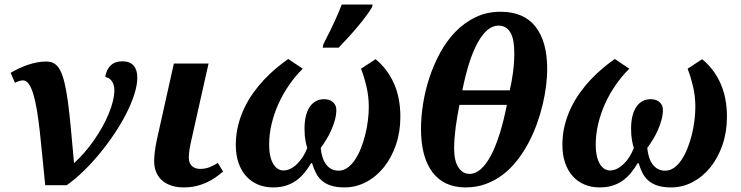

<svg xmlns="http://www.w3.org/2000/svg" viewBox="-20 -816 3263 846"><path d="M585 -475.1Q585 -441.4 571.8 -400.1Q558.6 -358.9 535.9 -314.5Q513.2 -270 482.7 -224.6Q452.1 -179.2 417.7 -137.7Q383.3 -96.2 346.4 -60.5Q309.6 -24.9 273.9 0H179.2Q172.9 -62.5 167.2 -121.1Q161.6 -179.7 156 -231Q150.4 -282.2 143.6 -324.7Q136.7 -367.2 127.9 -397.7Q119.1 -428.2 107.7 -445.1Q96.2 -461.9 81.1 -461.9Q73.2 -461.9 63.7 -458.7Q54.2 -455.6 45.9 -451.2L26.9 -495.1Q44.4 -505.4 63.5 -514.4Q82.5 -523.4 102.5 -530.3Q122.6 -537.1 143.1 -541Q163.6 -544.9 184.1 -544.9Q204.6 -544.9 219.5 -535.9Q234.4 -526.9 245.4 -505.9Q256.3 -484.9 264.4 -450.9Q272.5 -417 279.3 -367.2Q286.1 -317.4 292.2 -250.5Q298.3 -183.6 306.2 -97.2Q329.6 -118.2 351.8 -143.8Q374 -169.4 393.8 -197.8Q413.6 -226.1 430.2 -255.6Q446.8 -285.2 458.7 -314Q470.7 -342.8 477.3 -369.9Q483.9 -397 483.9 -419.9Q483.9 -440.4 474.1 -456.5Q464.4 -472.7 443.8 -477.1Q449.2 -510.7 468.3 -528.3Q487.3 -545.9 519 -545.9Q552.2 -545.9 568.6 -527.1Q585 -508.3 585 -475.1Z M898.9 -536.1 824.2 -203.1Q817.4 -174.3 814.7 -155.3Q812 -136.2 812 -122.1Q812 -97.2 825.7 -84.5Q839.4 -71.8 861.8 -71.8Q885.3 -71.8 904.3 -79.6Q923.3 -87.4 939.9 -98.1L962.9 -60.1Q946.3 -45.9 928 -33.2Q909.7 -20.5 888.4 -11Q867.2 -1.5 842.5 4.2Q817.9 9.8 789.1 9.8Q761.7 9.8 738 2.7Q714.4 -4.4 696.8 -18.8Q679.2 -33.2 669.2 -55.2Q659.2 -77.1 659.2 -106.9Q659.2 -125 662.4 -149.7Q665.5 -174.3 670.9 -199.2L746.1 -536.1Z M1498 9.8Q1462.4 9.8 1438 1.7Q1413.6 -6.3 1397.5 -20.8Q1381.3 -35.2 1371.6 -54.7Q1361.8 -74.2 1355 -97.2H1351.1Q1337.9 -75.2 1322.3 -55.7Q1306.6 -36.1 1286.6 -21.5Q1266.6 -6.8 1241.2 1.5Q1215.8 9.8 1183.1 9.8Q1146.5 9.8 1116.5 -2.9Q1086.4 -15.6 1064.7 -39.6Q1043 -63.5 1031 -98.4Q1019 -133.3 1019 -178.2Q1019 -222.7 1029.1 -262.9Q1039.1 -303.2 1056.2 -339.1Q1073.2 -375 1095.9 -406.7Q1118.7 -438.5 1144.3 -465.6Q1169.9 -492.7 1197 -515.4Q1224.1 -538.1 1250 -556.2L1314 -513.2Q1281.2 -481 1254.2 -441.9Q1227.1 -402.8 1207.5 -359.9Q1188 -316.9 1177 -271Q1166 -225.1 1166 -179.2Q1166 -148.9 1171.1 -127.4Q1176.3 -106 1185.1 -92Q1193.8 -78.1 1205.1 -71.5Q1216.3 -64.9 1229 -64.9Q1245.1 -64.9 1260.5 -72.8Q1275.9 -80.6 1289.6 -94Q1303.2 -107.4 1314.7 -125.5Q1326.2 -143.6 1334 -164.1Q1330.1 -173.8 1325.9 -196.3Q1321.8 -218.8 1321.8 -249Q1321.8 -281.7 1328.1 -306.2Q1334.5 -330.6 1345.9 -346.7Q1357.4 -362.8 1373 -370.8Q1388.7 -378.9 1407.2 -378.9Q1417.5 -378.9 1427.2 -376.5Q1437 -374 1444.6 -368.2Q1452.1 -362.3 1457 -353.3Q1461.9 -344.2 1461.9 -331.1Q1461.9 -310.1 1455.6 -287.1Q1449.2 -264.2 1439.5 -242.2Q1429.7 -220.2 1417.2 -200Q1404.8 -179.7 1393.1 -164.1Q1395 -143.6 1400.4 -125.5Q1405.8 -107.4 1415.3 -93.8Q1424.8 -80.1 1438.7 -72Q1452.6 -64 1472.2 -64Q1493.2 -64 1511.2 -76.9Q1529.3 -89.8 1543.9 -111.6Q1558.6 -133.3 1570.1 -162.1Q1581.5 -190.9 1589.4 -222.2Q1597.2 -253.4 1601.1 -285.2Q1605 -316.9 1605 -345.2Q1605 -391.1 1594.7 -434.6Q1584.5 -478 1570.8 -513.2L1634.8 -555.2Q1686 -513.7 1715.1 -450Q1744.1 -386.2 1744.1 -300.8Q1744.1 -234.9 1724.6 -178Q1705.1 -121.1 1671.6 -79.3Q1638.2 -37.6 1593.3 -13.9Q1548.3 9.8 1498 9.8ZM1404.8 -621.1Q1440.4 -690.4 1458.3 -730.5Q1476.1 -770.5 1485.8 -795.9H1622.1L1619.1 -784.2Q1600.6 -752.4 1560.8 -704.3Q1521 -656.2 1472.2 -606H1401.9Z M2031.2 9.8Q1983.4 9.8 1946.8 -7.3Q1910.2 -24.4 1885.3 -57.4Q1860.4 -90.3 1847.7 -138.2Q1835 -186 1835 -248Q1835 -299.3 1844 -357.4Q1853 -415.5 1871.8 -472.9Q1890.6 -530.3 1919.2 -583Q1947.8 -635.7 1986.8 -676Q2025.9 -716.3 2075.4 -740.2Q2125 -764.2 2186 -764.2Q2287.6 -764.2 2339.4 -698.7Q2391.1 -633.3 2391.1 -511.2Q2391.1 -478 2386.2 -438Q2381.3 -397.9 2371.1 -355Q2360.8 -312 2345 -268.3Q2329.1 -224.6 2307.4 -184.1Q2285.6 -143.6 2257.8 -108.2Q2230 -72.8 2195.8 -46.6Q2161.6 -20.5 2120.6 -5.4Q2079.6 9.8 2031.2 9.8ZM2049.3 -49.8Q2074.7 -49.8 2098.4 -70.6Q2122.1 -91.3 2142.8 -130.4Q2163.6 -169.4 2181.4 -225.8Q2199.2 -282.2 2213.4 -354H2004.4Q2000 -330.6 1995.6 -306.2Q1991.2 -281.7 1988 -257.1Q1984.9 -232.4 1982.9 -208.3Q1981 -184.1 1981 -162.1Q1981 -107.4 1999.8 -78.6Q2018.6 -49.8 2049.3 -49.8ZM2176.3 -703.1Q2150.9 -703.1 2127.9 -683.8Q2105 -664.6 2084.7 -627.9Q2064.5 -591.3 2047.6 -538.3Q2030.8 -485.4 2017.1 -418H2226.1Q2234.4 -452.6 2240.2 -495.4Q2246.1 -538.1 2246.1 -581.1Q2246.1 -607.9 2242.7 -630.4Q2239.3 -652.8 2231 -668.9Q2222.7 -685.1 2209.2 -694.1Q2195.8 -703.1 2176.3 -703.1Z M2937 9.8Q2901.4 9.8 2877 1.7Q2852.5 -6.3 2836.4 -20.8Q2820.3 -35.2 2810.5 -54.7Q2800.8 -74.2 2793.9 -97.2H2790Q2776.9 -75.2 2761.2 -55.7Q2745.6 -36.1 2725.6 -21.5Q2705.6 -6.8 2680.2 1.5Q2654.8 9.8 2622.1 9.8Q2585.4 9.8 2555.4 -2.9Q2525.4 -15.6 2503.7 -39.6Q2481.9 -63.5 2470 -98.4Q2458 -133.3 2458 -178.2Q2458 -222.7 2468 -262.9Q2478 -303.2 2495.1 -339.1Q2512.2 -375 2534.9 -406.7Q2557.6 -438.5 2583.3 -465.6Q2608.9 -492.7 2636 -515.4Q2663.1 -538.1 2689 -556.2L2752.9 -513.2Q2720.2 -481 2693.1 -441.9Q2666 -402.8 2646.5 -359.9Q2627 -316.9 2616 -271Q2605 -225.1 2605 -179.2Q2605 -148.9 2610.1 -127.4Q2615.2 -106 2624 -92Q2632.8 -78.1 2644 -71.5Q2655.3 -64.9 2668 -64.9Q2684.1 -64.9 2699.5 -72.8Q2714.8 -80.6 2728.5 -94Q2742.2 -107.4 2753.7 -125.5Q2765.1 -143.6 2772.9 -164.1Q2769 -173.8 2764.9 -196.3Q2760.7 -218.8 2760.7 -249Q2760.7 -281.7 2767.1 -306.2Q2773.4 -330.6 2784.9 -346.7Q2796.4 -362.8 2812 -370.8Q2827.6 -378.9 2846.2 -378.9Q2856.4 -378.9 2866.2 -376.5Q2876 -374 2883.5 -368.2Q2891.1 -362.3 2896 -353.3Q2900.9 -344.2 2900.9 -331.1Q2900.9 -310.1 2894.5 -287.1Q2888.2 -264.2 2878.4 -242.2Q2868.7 -220.2 2856.2 -200Q2843.8 -179.7 2832 -164.1Q2834 -143.6 2839.4 -125.5Q2844.7 -107.4 2854.2 -93.8Q2863.8 -80.1 2877.7 -72Q2891.6 -64 2911.1 -64Q2932.1 -64 2950.2 -76.9Q2968.3 -89.8 2982.9 -111.6Q2997.6 -133.3 3009 -162.1Q3020.5 -190.9 3028.3 -222.2Q3036.1 -253.4 3040 -285.2Q3043.9 -316.9 3043.9 -345.2Q3043.9 -391.1 3033.7 -434.6Q3023.4 -478 3009.8 -513.2L3073.7 -555.2Q3125 -513.7 3154.1 -450Q3183.1 -386.2 3183.1 -300.8Q3183.1 -234.9 3163.6 -178Q3144 -121.1 3110.6 -79.3Q3077.1 -37.6 3032.2 -13.9Q2987.3 9.8 2937 9.8Z"/></svg>

Font: Droid Serif
Style: Bold Italic
Weight: 700
Italic angle: -12°
Designer: Monotype Design team
Foundry: Monotype Imaging Inc.
Version: Version 1.03